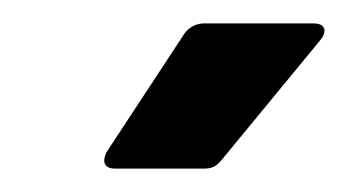

<svg xmlns="http://www.w3.org/2000/svg" viewBox="-20 -720 297 164"><path d="M78 -576H154C160 -576 164 -577 169 -583L253 -685C260 -693 258 -700 248 -700H154C148 -700 142 -697 138 -692L71 -590C67 -582 69 -576 78 -576Z"/></svg>

Font: Barlow Semi Condensed
Style: Bold Italic
Weight: 700
Width: 4
Italic angle: -7°
Designer: Jeremy Tribby
Foundry: Tribby Type
Version: Version 1.422;hotconv 1.0.109;makeotfexe 2.5.65596